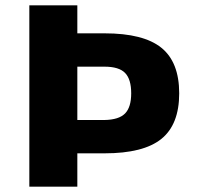

<svg xmlns="http://www.w3.org/2000/svg" viewBox="-20 -700 745 720"><path d="M652 -350Q652 -233 585 -179Q518 -125 372 -125H270V0H90V-680H270V-575H372Q518 -575 585 -521Q652 -467 652 -350ZM472 -350Q472 -403 449 -426.5Q426 -450 372 -450H270V-250H372Q426 -251 449 -274.5Q472 -298 472 -350Z"/></svg>

Font: Martel Sans Black
Style: Regular
Weight: 900
Designer: Dan Reynolds and Mathieu Réguer
Foundry: Dan Reynolds and Mathieu Réguer
Version: Version 1.002; ttfautohint (v1.1) -l 5 -r 5 -G 72 -x 0 -D la